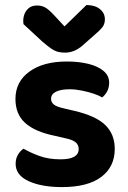

<svg xmlns="http://www.w3.org/2000/svg" viewBox="-20 -746 521 782"><path d="M447.4 -139.7Q447.4 -66.6 392.4 -25.3Q337.4 16 232.4 16Q149.6 16 96.7 -8.2Q43.7 -32.5 43.7 -78.7Q43.7 -99.8 52.9 -115.5Q62 -131.2 75.8 -140.5Q104.3 -123.8 141.5 -110.4Q178.6 -97.1 226.9 -97.1Q300.5 -97.1 300.5 -139Q300.5 -156.6 287.2 -167.1Q273.8 -177.6 244.4 -183.3L201.7 -193.2Q121.7 -209.7 82.3 -245.4Q42.9 -281 42.9 -343.2Q42.9 -413 99.6 -454.2Q156.2 -495.5 251.8 -495.5Q300.4 -495.5 339.5 -486Q378.7 -476.5 401.6 -457.2Q424.6 -437.9 424.6 -409.3Q424.6 -389.4 416.5 -374.1Q408.5 -358.8 396 -349.2Q384.8 -356.5 362.5 -364.1Q340.2 -371.7 313.6 -377Q287.1 -382.4 264 -382.4Q228.3 -382.4 208.2 -372.6Q188 -362.8 188 -343.2Q188 -329.6 199.3 -320.3Q210.6 -311 240.1 -304.6L280.2 -295.2Q369.5 -274.6 408.4 -237.1Q447.4 -199.5 447.4 -139.7ZM202.2 -682.1 242.7 -638.5 332.2 -725.6Q366.7 -725.4 386.9 -709Q407.2 -692.7 407.2 -667.3Q407.2 -647.9 396.7 -634.7Q386.3 -621.6 364.7 -603.5L315.4 -560Q298.5 -545.4 280.9 -538.5Q263.3 -531.6 244.8 -531.6Q228.9 -531.6 215.9 -535Q202.8 -538.4 188.5 -548.2Q174.1 -558 152.4 -576.6L75.8 -647.6Q72.8 -664.4 77.5 -682.1Q82.3 -699.7 95.5 -711.6Q108.7 -723.6 130.8 -723.6Q149.2 -723.6 163.7 -715.8Q178.3 -708 202.2 -682.1Z"/></svg>

Font: Baloo Bhaijaan 2
Style: Regular
Weight: 400
Designer: Sanskriti Dholi, Noopur Datye and Ek Type
Foundry: Ek Type
Version: Version 1.701